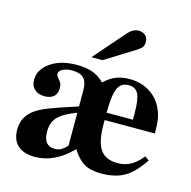

<svg xmlns="http://www.w3.org/2000/svg" viewBox="-106 -819 935 938"><g transform="rotate(15 361.0 -349.5)"><path d="M671.9 -127.9 692.9 -112.8Q648.4 -45.4 601.8 -18.3Q555.2 8.8 483.9 8.8Q430.7 8.8 398.2 -10Q365.7 -28.8 336.9 -75.2L331.1 -68.8Q246.6 14.2 150.9 14.2Q93.3 14.2 63.2 -13.4Q33.2 -41 33.2 -94.2Q33.2 -159.2 88.9 -198.2Q113.3 -215.3 154.8 -231.4Q196.3 -247.6 295.9 -279.8V-359.9Q295.9 -403.3 277.8 -422.1Q259.8 -440.9 217.8 -440.9Q189.5 -440.9 171.1 -430.9Q152.8 -420.9 152.8 -405.8Q152.8 -397.5 165 -383.8Q174.8 -373 178.5 -364Q182.1 -355 182.1 -340.8Q182.1 -313 165.8 -298.6Q149.4 -284.2 119.1 -284.2Q87.4 -284.2 68.6 -301.5Q49.8 -318.8 49.8 -348.1Q49.8 -401.9 101.6 -437.5Q153.3 -473.1 231.9 -473.1Q281.2 -473.1 313.7 -461.4Q346.2 -449.7 374 -421.9Q402.8 -449.2 432.1 -461.2Q461.4 -473.1 501 -473.1Q556.6 -473.1 600.1 -447.3Q643.6 -421.4 666 -375Q678.7 -348.6 683.3 -321.8Q688 -294.9 688 -248H434.1V-225.1Q434.1 -138.7 460.9 -99.9Q487.8 -61 547.9 -61Q585 -61 613.8 -76.4Q642.6 -91.8 671.9 -127.9ZM295.9 -81.1V-248Q230 -223.6 203.4 -195.6Q176.8 -167.5 176.8 -121.1Q176.8 -48.8 233.9 -48.8Q252 -48.8 264.9 -55.7Q277.8 -62.5 295.9 -81.1ZM434.1 -285.2H566.9V-317.9Q566.9 -387.7 553 -415.3Q539.1 -442.9 503.9 -442.9Q464.8 -442.9 449.5 -408.2Q434.1 -373.5 434.1 -285.2ZM292 -527.8 429.2 -685.1Q454.1 -712.9 481.9 -712.9Q503.4 -712.9 516.6 -700.7Q529.8 -688.5 529.8 -668.9Q529.8 -651.4 522.2 -641.1Q514.6 -630.9 490.2 -616.2L348.1 -527.8Z"/></g></svg>

Font: Accordance
Style: Bold
Weight: 700
Version: Version 1.2 (build January 31, 2020) Miklal Software Solutio